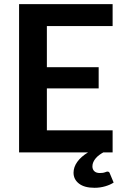

<svg xmlns="http://www.w3.org/2000/svg" viewBox="-20 -743 619 936"><path d="M503.5 93.5Q512.5 93.5 515 101.5L534 147Q517.5 158 492.8 165.2Q468 172.5 440.5 172.5Q391.5 172.5 365 152Q338.5 131.5 338.5 99Q338.5 71.5 356.8 46Q375 20.5 409 0H73V-723H529V-616H208.5V-415.5H461V-312H208.5V-107.5H529V0H483.5Q473.5 5.5 464 12.5Q454.5 19.5 447 28.2Q439.5 37 435 47Q430.5 57 430.5 68Q430.5 83 440 91.8Q449.5 100.5 466.5 100.5Q476 100.5 482 99.5Q488 98.5 491.8 97Q495.5 95.5 498.2 94.5Q501 93.5 503.5 93.5Z"/></svg>

Font: LatoHex
Style: Bold
Weight: 700
Designer: Lukasz Dziedzic
Foundry: tyPoland Lukasz Dziedzic
Version: Version 1.104; Western+Polish opensource